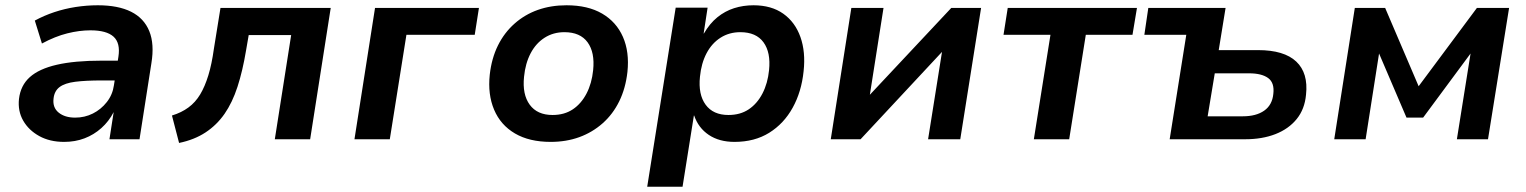

<svg xmlns="http://www.w3.org/2000/svg" viewBox="-20 -528 5786 728"><path d="M223 10Q169 10 129 -12Q89 -34 68 -70.5Q47 -107 52 -153Q58 -204 93 -235.5Q128 -267 195.5 -282.5Q263 -298 365 -298H443L432 -223H366Q305 -223 265.5 -218Q226 -213 206 -198Q186 -183 183 -154Q179 -120 202.5 -101Q226 -82 265 -82Q301 -82 332 -97.5Q363 -113 385 -141Q407 -169 412 -205L429 -313Q437 -365 410.5 -389Q384 -413 323 -413Q281 -413 235 -401.5Q189 -390 139 -363L112 -450Q147 -469 186 -482Q225 -495 267 -501.5Q309 -508 351 -508Q428 -508 477 -483.5Q526 -459 546 -410Q566 -361 554 -288L509 0H395L411 -103Q393 -68 364.5 -42.5Q336 -17 300.5 -3.5Q265 10 223 10Z M659 14 632 -90Q668 -101 694.5 -120.5Q721 -140 739 -170Q757 -200 770 -242.5Q783 -285 791 -343L816 -498H1234L1156 0H1022L1084 -395H923L913 -337Q900 -259 880.5 -199Q861 -139 831.5 -96.5Q802 -54 759.5 -26Q717 2 659 14Z M1324 0 1402 -498H1796L1780 -396H1521L1458 0Z M2068 10Q1987 10 1932.5 -22Q1878 -54 1853.5 -112Q1829 -170 1837 -245Q1844 -307 1868 -355.5Q1892 -404 1931 -438.5Q1970 -473 2019.5 -490.5Q2069 -508 2128 -508Q2209 -508 2263 -476.5Q2317 -445 2342 -388Q2367 -331 2359 -255Q2352 -193 2328 -144Q2304 -95 2265 -60.5Q2226 -26 2176.5 -8Q2127 10 2068 10ZM2075 -92Q2120 -92 2152 -113.5Q2184 -135 2204 -173.5Q2224 -212 2229 -262Q2236 -329 2208 -367.5Q2180 -406 2120 -406Q2078 -406 2045 -385Q2012 -364 1992 -326Q1972 -288 1967 -237Q1960 -170 1988.5 -131Q2017 -92 2075 -92Z M2434 180 2542 -499H2663L2648 -401H2649Q2671 -439 2700 -462.5Q2729 -486 2763.5 -497Q2798 -508 2837 -508Q2905 -508 2950 -476Q2995 -444 3015 -387.5Q3035 -331 3027 -258Q3019 -180 2985.5 -119.5Q2952 -59 2896.5 -24.5Q2841 10 2765 10Q2707 10 2667.5 -16.5Q2628 -43 2612 -90H2611L2568 180ZM2742 -92Q2787 -92 2819 -113.5Q2851 -135 2871 -173.5Q2891 -212 2896 -262Q2903 -329 2875 -367.5Q2847 -406 2787 -406Q2745 -406 2712 -385Q2679 -364 2659 -326Q2639 -288 2634 -237Q2627 -170 2655.5 -131Q2684 -92 2742 -92Z M3130 0 3208 -498H3330L3277 -161H3271L3587 -498H3700L3621 0H3499L3553 -339H3559L3243 0Z M3900 0 3963 -396H3785L3801 -498H4291L4274 -396H4097L4034 0Z M4415 0 4478 -396H4319L4334 -498H4627L4601 -338H4750Q4849 -338 4895 -294.5Q4941 -251 4932 -169Q4927 -114 4896.5 -76.5Q4866 -39 4816 -19.5Q4766 0 4701 0ZM4559 -87H4692Q4743 -87 4773.5 -108.5Q4804 -130 4808 -172Q4813 -214 4788.5 -232Q4764 -250 4716 -250H4586Z M5039 0 5117 -498H5232L5359 -201L5580 -498H5702L5622 0H5504L5557 -332H5561L5376 -82H5313L5206 -332H5210L5158 0Z"/></svg>

Font: Nunito Sans 8pt
Style: Bold Italic
Weight: 700
Italic angle: -9°
Version: Version 3.101;gftools[0.9.27]